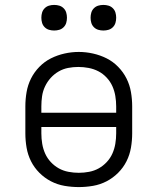

<svg xmlns="http://www.w3.org/2000/svg" viewBox="-20 -752 640 780"><path d="M300 8Q271 8 242 3Q213 -2 187 -15.5Q161 -29 140 -50Q119 -71 106 -97Q93 -123 88 -152Q83 -181 83 -210V-320Q83 -349 88 -378Q93 -407 106 -433Q119 -459 140 -480.5Q161 -502 187 -515Q213 -528 242 -534.5Q271 -541 300 -541Q329 -541 358 -534.5Q387 -528 413 -515Q439 -502 460 -480.5Q481 -459 494 -433Q507 -407 512 -378Q517 -349 517 -320V-210Q517 -181 512 -152Q507 -123 494 -97Q481 -71 460 -50Q439 -29 413 -15.5Q387 -2 358 3Q329 8 300 8ZM148 -294H452V-320Q452 -341 448.5 -362Q445 -383 436.5 -402Q428 -421 413 -437Q398 -453 379.5 -462.5Q361 -472 340 -476Q319 -480 298 -480Q277 -480 256.5 -476Q236 -472 218 -461.5Q200 -451 186 -435.5Q172 -420 163 -401Q154 -382 151 -361.5Q148 -341 148 -320ZM300 -50Q321 -50 342 -54Q363 -58 381 -68Q399 -78 413.5 -93.5Q428 -109 436.5 -128Q445 -147 448.5 -168Q452 -189 452 -210V-236H148V-210Q148 -189 151.5 -168Q155 -147 163.5 -128Q172 -109 186.5 -93.5Q201 -78 219 -68Q237 -58 258 -54Q279 -50 300 -50ZM400 -628Q389 -628 379 -631Q369 -634 361.5 -641.5Q354 -649 351 -659Q348 -669 348 -680Q348 -691 351 -701Q354 -711 361.5 -718.5Q369 -726 379 -729Q389 -732 400 -732Q411 -732 421 -729Q431 -726 438.5 -718.5Q446 -711 449 -701Q452 -691 452 -680Q452 -669 449 -659Q446 -649 438.5 -641.5Q431 -634 421 -631Q411 -628 400 -628ZM200 -628Q189 -628 179 -631Q169 -634 161.5 -641.5Q154 -649 151 -659Q148 -669 148 -680Q148 -691 151 -701Q154 -711 161.5 -718.5Q169 -726 179 -729Q189 -732 200 -732Q211 -732 221 -729Q231 -726 238.5 -718.5Q246 -711 249 -701Q252 -691 252 -680Q252 -669 249 -659Q246 -649 238.5 -641.5Q231 -634 221 -631Q211 -628 200 -628Z"/></svg>

Font: Iosevka Curly Light Extended
Style: Regular
Weight: 300
Width: 7
Monospace: yes
Designer: Belleve Invis
Foundry: Belleve Invis
Version: Version 11.1.0; ttfautohint (v1.8.3)